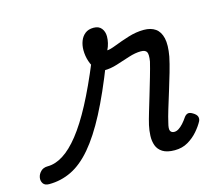

<svg xmlns="http://www.w3.org/2000/svg" viewBox="-270 -688 926 817"><g transform="rotate(-15 193.5 -280.0)"><path d="M-149 17Q-168 17 -175.5 5.5Q-183 -6 -180.5 -20.5Q-178 -35 -166.5 -46.5Q-155 -58 -136 -58Q-102 -58 -67 -80Q-32 -102 4.5 -148Q41 -194 79.5 -266.5Q118 -339 160 -441L217 -417Q170 -296 126.5 -213Q83 -130 39.5 -79Q-4 -28 -50.5 -5.5Q-97 17 -149 17ZM405 16Q371 16 352 4Q333 -8 326 -27.5Q319 -47 320 -70.5Q321 -94 326 -116Q331 -138 340.5 -169.5Q350 -201 361 -238Q372 -275 382.5 -311Q393 -347 400 -376Q405 -407 399 -417.5Q393 -428 373 -428Q349 -428 319.5 -418.5Q290 -409 260.5 -399.5Q231 -390 203 -390Q184 -390 169.5 -406Q155 -422 147 -446Q139 -470 139 -496Q139 -517 146 -535.5Q153 -554 167.5 -565.5Q182 -577 205 -577Q228 -577 239.5 -562.5Q251 -548 251 -527Q251 -513 247.5 -498Q244 -483 237 -469Q249 -469 277 -480Q305 -491 340 -502Q375 -513 409 -513Q440 -513 460 -499Q480 -485 487 -455Q494 -425 485 -375Q479 -346 468.5 -309.5Q458 -273 446 -234.5Q434 -196 423.5 -161.5Q413 -127 408 -104Q401 -78 406 -69Q411 -60 423 -60Q433 -60 443 -66.5Q453 -73 463 -84Q473 -95 483 -110Q490 -119 498.5 -121Q507 -123 520 -115Q535 -106 538 -96Q541 -86 536 -76Q526 -57 507.5 -35.5Q489 -14 463.5 1Q438 16 405 16Z"/></g></svg>

Font: Playwrite AT
Style: Italic
Weight: 400
Italic angle: -13.0072°
Designer: Veronika Burian, José Scaglione
Foundry: TypeTogether
Version: Version 1.002